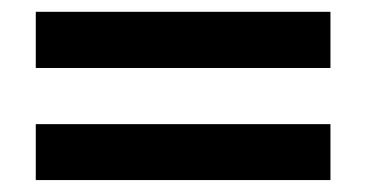

<svg xmlns="http://www.w3.org/2000/svg" viewBox="-20 -468 615 322"><path d="M534.2 -166H40V-259.8H534.2ZM534.2 -354H40V-448.2H534.2Z"/></svg>

Font: Aurulent Sans
Style: Bold
Weight: 700
Version: Version 2007.05.04